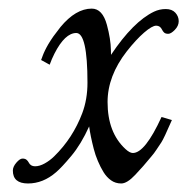

<svg xmlns="http://www.w3.org/2000/svg" viewBox="-20 -420 452 448"><path d="M10 -22Q10 -31 18.2 -40.5Q26.4 -50 32.5 -50Q38.6 -50 41.9 -47.2Q45.2 -44.4 46.9 -41Q51.3 -32 61.8 -32Q72.3 -32 84.2 -38.6Q96.2 -45.2 106.4 -55.2Q149.9 -97.7 171.9 -155.8Q184.1 -188.2 184.1 -227.1Q184.1 -343 158 -343Q131.6 -343 107.2 -295.2Q100.8 -282.7 95.9 -269L75.9 -280Q75.9 -280.3 77.8 -284.9Q79.6 -289.6 79.8 -290.4Q80.1 -291.3 82 -295.9Q84 -300.5 85 -302.4Q85.9 -304.2 88.4 -309.1Q90.8 -314 92.8 -317Q94.7 -320.1 97.9 -325.2Q101.1 -330.3 104.5 -335Q114.3 -348.4 121.1 -356.9Q156.7 -399.9 194.1 -399.9Q219.2 -399.9 229.5 -361.8Q238.3 -329.1 238.8 -303.2L239 -292Q290.8 -369.6 339.4 -392.8Q352.3 -398.9 366.8 -398.9Q381.3 -398.9 389.2 -390.3Q397 -381.6 397 -370.6Q397 -359.6 387.9 -350.3Q378.9 -341.1 372.6 -341.1Q366.2 -341.1 363 -344Q359.9 -346.9 358.2 -350.6Q353.8 -360.1 344.4 -360.1Q335 -360.1 316.2 -343.9Q297.4 -327.6 275.9 -300.3Q231 -242.7 231 -181.9Q231 -110.8 272.7 -72.3Q282.7 -63 290 -63Q318.4 -63 356.9 -147L381.1 -139.9Q362.1 -96.2 356.6 -88Q351.1 -79.8 345.2 -70.9Q339.4 -62 333 -54.7Q314.5 -32 295.5 -12Q276.6 8.1 262.9 8.1Q249.3 8.1 239 0.7Q228.8 -6.6 221.6 -18.3Q214.4 -30 208.4 -44.2Q202.4 -58.3 198.7 -72.8Q190.9 -103.3 188 -125Q169.2 -83.5 146.5 -56.3Q123.8 -29.1 110.8 -18.1Q80.6 8.1 45.3 8.1Q10 8.1 10 -22Z"/></svg>

Font: Linden Hill
Style: Italic
Weight: 400
Italic angle: -5.60001°
Version: Version 1.201